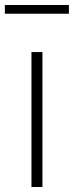

<svg xmlns="http://www.w3.org/2000/svg" viewBox="-56 -749 296 769"><path d="M70 0V-540.5H114V0ZM-36.5 -694V-729H220V-694Z"/></svg>

Font: Encode Sans Condensed ExLight
Style: Regular
Weight: 275
Width: 3
Designer: Multiple Designers
Foundry: Impallari Type
Version: Version 2.000